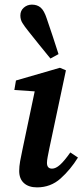

<svg xmlns="http://www.w3.org/2000/svg" viewBox="-20 -796 363 830"><path d="M63 -57Q63 -76 67 -99Q71 -122 77 -149L130 -401L42 -407L49 -448L239 -503L265 -492L193 -153Q189 -133 186 -117.5Q183 -102 183 -92Q183 -67 205 -67Q221 -67 239.5 -83.5Q258 -100 284 -137L317 -115Q285 -63 242 -24.5Q199 14 140 14Q104 14 83.5 -4.5Q63 -23 63 -57ZM233 -562 198 -543Q173 -574 150 -602Q127 -630 102 -662Q86 -682 77 -696.5Q68 -711 68 -729Q68 -750 83 -763Q98 -776 118 -776Q141 -776 156 -763Q171 -750 182 -716Q196 -676 208 -639Q220 -602 233 -562Z"/></svg>

Font: Source Serif 4 SmText Semibold
Style: Italic
Weight: 600
Italic angle: -12°
Designer: Frank Grießhammer
Foundry: Adobe
Version: Version 4.005;hotconv 1.1.0;makeotfexe 2.6.0